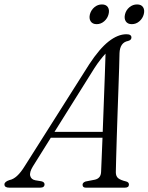

<svg xmlns="http://www.w3.org/2000/svg" viewBox="-56 -866 685 886"><path d="M96 -98.5Q79 -71 83.5 -54.2Q88 -37.5 107.5 -34L135 -29.5Q149.5 -26 149.5 -15.5Q149.5 0 129 0H-13Q-35.5 0 -35.5 -15Q-35.5 -27.5 -12.5 -35Q23 -41.5 58.5 -100L355.5 -569Q403 -641.5 445.5 -674.8Q488 -708 527.5 -708Q550.5 -708 550.5 -693Q550.5 -681 535 -677Q497.5 -670 495.5 -620.5Q495 -597 493.8 -553.8Q492.5 -510.5 490.5 -456Q488.5 -401.5 486.5 -343.2Q484.5 -285 482.8 -231Q481 -177 480 -135Q479 -93 478.5 -71Q478.5 -53 489 -44Q499.5 -35 526.5 -28.5Q539 -25 539 -14.5Q539 0 520 0H340Q325 0 325 -13.5Q325 -23.5 339 -28.5L382.5 -37Q409.5 -43.5 410.5 -73Q411.5 -95.5 413.2 -137Q415 -178.5 417 -230.5H178.5ZM379 -550.5 195.5 -257.5H418Q420.5 -322 423 -390.8Q425.5 -459.5 427.8 -519.8Q430 -580 431 -618.5Q421 -608 407.8 -591.2Q394.5 -574.5 379 -550.5ZM390 -754.5Q371 -754.5 362.5 -767.5Q354 -780.5 359 -800.5Q364.5 -820 379.8 -832.8Q395 -845.5 414.5 -845.5Q433.5 -845.5 441.8 -832.8Q450 -820 445 -800.5Q440 -781 424.8 -767.8Q409.5 -754.5 390 -754.5ZM552 -754.5Q533 -754.5 524.5 -767.5Q516 -780.5 521 -800.5Q526 -820 541.5 -832.8Q557 -845.5 576.5 -845.5Q596 -845.5 604.2 -832.8Q612.5 -820 607.5 -800.5Q602.5 -781 587.2 -767.8Q572 -754.5 552 -754.5Z"/></svg>

Font: Fraunces 72pt Soft Light
Style: Italic
Weight: 300
Italic angle: -16°
Version: Version 1.000;[b76b70a41]